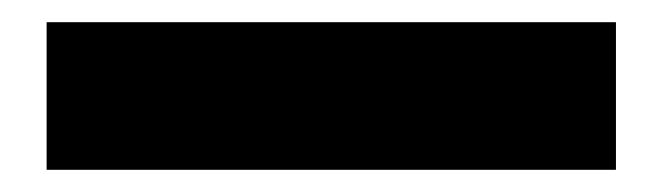

<svg xmlns="http://www.w3.org/2000/svg" viewBox="-20 -39 598 173"><path d="M535 114H22V-19H535Z"/></svg>

Font: Gabarito ExtraBold
Style: Regular
Weight: 800
Designer: Leandro Assis / Alvaro Franca / Felipe Casaprima
Foundry: Naipe Foundry
Version: Version 1.000